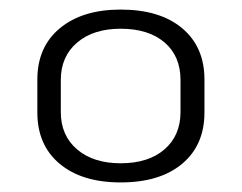

<svg xmlns="http://www.w3.org/2000/svg" viewBox="-20 -736 505 401"><path d="M232 -355Q151 -355 104.5 -394Q58 -433 58 -501V-570Q58 -638 105 -677Q152 -716 232 -716Q314 -716 360.5 -677Q407 -638 407 -570V-501Q407 -433 360.5 -394Q314 -355 232 -355ZM232 -395Q290 -395 323.5 -424Q357 -453 357 -502V-569Q357 -619 323.5 -647.5Q290 -676 232 -676Q175 -676 141 -647Q107 -618 107 -569V-502Q107 -453 141 -424Q175 -395 232 -395Z"/></svg>

Font: Pathway Extreme 8pt Thin
Style: Regular
Weight: 100
Designer: Eduardo Rodriguez Tunni
Foundry: Eduardo Rodriguez Tunni
Version: Version 1.000